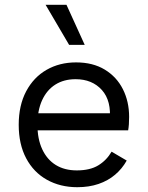

<svg xmlns="http://www.w3.org/2000/svg" viewBox="-20 -770 617 800"><path d="M302 10Q231 10 175.5 -21Q120 -52 89 -110.5Q58 -169 58 -250Q58 -331 89 -389.5Q120 -448 174 -479Q228 -510 297 -510Q367 -510 416.5 -480Q466 -450 492 -398.5Q518 -347 518 -283Q518 -266 517 -252Q516 -238 514 -227H110V-298H479L437 -267Q445 -350 404.5 -395Q364 -440 295 -440Q246 -440 210.5 -417.5Q175 -395 155.5 -352.5Q136 -310 136 -250Q136 -191 156 -148Q176 -105 212.5 -82.5Q249 -60 300 -60Q355 -60 389.5 -81Q424 -102 445 -138L508 -101Q489 -67 459.5 -42Q430 -17 390.5 -3.5Q351 10 302 10ZM257 -750 333 -583H268L170 -750Z"/></svg>

Font: Work Sans
Style: Regular
Weight: 400
Designer: Wei Huang
Foundry: Wei Huang
Version: Version 2.006; ttfautohint (v1.8.1.43-b0c9)